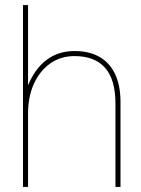

<svg xmlns="http://www.w3.org/2000/svg" viewBox="-20 -740 558 760"><path d="M71 0V-720H91V-402Q118 -468 164.5 -503Q211 -538 275 -538Q333 -538 373.5 -515Q414 -492 435.5 -447Q457 -402 457 -335V0H437V-330Q437 -425 396 -471.5Q355 -518 275 -518Q220 -518 178.5 -488.5Q137 -459 114 -408Q91 -357 91 -290V0Z"/></svg>

Font: DM Sans 9pt Thin
Style: Regular
Weight: 250
Version: Version 4.004;gftools[0.9.30]